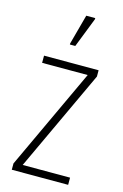

<svg xmlns="http://www.w3.org/2000/svg" viewBox="-113 -775 531 826"><g transform="rotate(15 152.5 -361.5)"><path d="M27 0V-28L237 -478H34V-510H277V-482L67 -32H278V0ZM129 -585V-590L165 -723H205V-718L153 -585Z"/></g></svg>

Font: Saira ExtraCondensed Thin
Style: Regular
Weight: 250
Width: 2
Designer: Hector Gatti with collaboration of the Omnibus-Type team
Foundry: Omnibus-Type
Version: Version 1.101